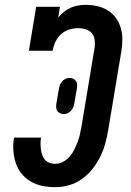

<svg xmlns="http://www.w3.org/2000/svg" viewBox="-20 -763 540 791"><path d="M208 8Q181 8 155 3Q129 -2 107 -15Q85 -28 69 -47.5Q53 -67 45 -91.5Q37 -116 35 -143Q33 -170 38 -196H149Q147 -184 147 -171.5Q147 -159 148.5 -147.5Q150 -136 154 -124.5Q158 -113 165.5 -104.5Q173 -96 184.5 -92Q196 -88 208 -88Q224 -88 240 -96.5Q256 -105 267.5 -118.5Q279 -132 286.5 -147.5Q294 -163 300 -178.5Q306 -194 309.5 -210.5Q313 -227 316 -243L370 -568Q372 -584 370 -599.5Q368 -615 358.5 -626Q349 -637 334 -642Q319 -647 304 -647Q285 -647 266 -641.5Q247 -636 232 -622.5Q217 -609 208.5 -591Q200 -573 197 -554H99L129 -735H227L220 -691Q231 -704 244 -714.5Q257 -725 272 -731.5Q287 -738 302.5 -740.5Q318 -743 334 -743Q358 -743 381.5 -737.5Q405 -732 424.5 -720Q444 -708 457.5 -689Q471 -670 477.5 -648Q484 -626 484 -601.5Q484 -577 480 -552L426 -228Q421 -199 413.5 -171.5Q406 -144 393 -117.5Q380 -91 361 -67Q342 -43 317.5 -25.5Q293 -8 264.5 0Q236 8 208 8ZM244 -293Q235 -293 228 -296Q221 -299 216.5 -305Q212 -311 211.5 -319Q211 -327 212 -335L222 -393Q223 -402 226 -410.5Q229 -419 234.5 -426Q240 -433 248.5 -437.5Q257 -442 266 -442Q274 -442 281 -439Q288 -436 292.5 -430Q297 -424 297.5 -416Q298 -408 297 -400L287 -342Q286 -333 283 -324.5Q280 -316 274.5 -309Q269 -302 260.5 -297.5Q252 -293 244 -293Z"/></svg>

Font: Iosevka Gothic
Style: Bold Italic
Weight: 700
Italic angle: -9°
Monospace: yes
Designer: Belleve Invis
Foundry: Belleve Invis
Version: Version 15.5.1; ttfautohint (v1.8.4)